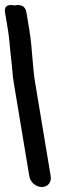

<svg xmlns="http://www.w3.org/2000/svg" viewBox="-96 -727 264 772"><path d="M72.2 25C95.9 25 112 5.7 108 -18L44.9 -397C33.9 -463.1 34.4 -531.9 22.4 -604L10.3 -677C3.5 -717.6 -37.4 -705 -37.4 -705C-37.4 -705 -82.5 -717.6 -75.7 -677L-63.6 -604C-58.3 -572.2 -56.7 -538 -52.6 -502.3L-48.3 -464.3C-45.9 -443.1 -45.3 -422.4 -41.1 -397L22 -18C26 5.7 48.4 25 72.2 25Z"/></svg>

Font: CiSf OpenHand
Style: BlakOpObl
Weight: 400
Foundry: Cannot Into Space Fonts
Version: Version 0.7892